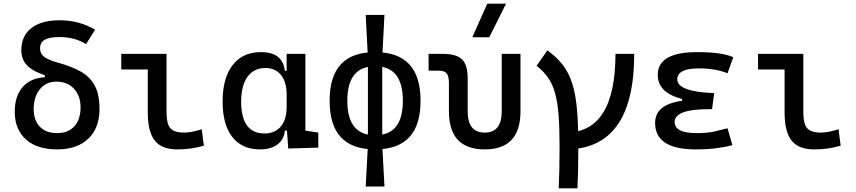

<svg xmlns="http://www.w3.org/2000/svg" viewBox="-20 -815 4728 1060"><path d="M294.4 9.8Q221.2 9.8 169.2 -14.9Q117.2 -39.6 89.4 -86.2Q61.5 -132.8 61.5 -198.2Q61.5 -284.2 104.7 -334Q147.9 -383.8 227.5 -388.7V-420.9L247.6 -393.6Q195.3 -408.7 162.1 -428.5Q128.9 -448.2 113.3 -475.1Q97.7 -502 97.7 -537.6Q97.7 -616.7 153.1 -659.9Q208.5 -703.1 309.6 -703.1Q417 -703.1 504.9 -650.9L455.1 -571.3Q393.1 -610.4 309.6 -610.4Q252.4 -610.4 226.8 -595.5Q201.2 -580.6 201.2 -547.4Q201.2 -519 223.6 -501.5Q246.1 -483.9 300.8 -468.8Q374 -448.7 425 -420.4Q476.1 -392.1 502.7 -343.3Q529.3 -294.4 529.3 -212.9Q529.3 -143.1 501.2 -93Q473.1 -43 420.7 -16.6Q368.2 9.8 294.4 9.8ZM295.4 -80.1Q356.4 -80.1 390.6 -117.7Q424.8 -155.3 424.8 -222.7Q424.8 -286.6 388.2 -325.4Q351.6 -364.3 291 -364.3Q234.9 -364.3 200.4 -322.8Q166 -281.2 166 -212.9Q166 -150.4 200.2 -115.2Q234.4 -80.1 295.4 -80.1Z M959 9.8Q872.6 9.8 834.2 -39.1Q795.9 -87.9 795.9 -195.3V-517.6H899.4V-200.2Q899.4 -159.2 906.7 -133.3Q914.1 -107.4 935.3 -95.2Q956.5 -83 998 -83Q1036.1 -83 1093.8 -101.6L1105.5 -10.7Q1067.9 0 1033.2 4.9Q998.5 9.8 959 9.8ZM649.4 -431.6V-517.6H804.7V-431.6Z M1415 9.8Q1316.9 9.8 1262.9 -58.3Q1209 -126.5 1209 -253.9Q1209 -384.3 1264.4 -455.8Q1319.8 -527.3 1420.9 -527.3Q1481 -527.3 1513.7 -501.7Q1546.4 -476.1 1552.7 -423.8H1592.8L1562.5 -293Q1562.5 -362.3 1531.5 -400.9Q1500.5 -439.5 1445.3 -439.5Q1381.3 -439.5 1346.4 -391.1Q1311.5 -342.8 1311.5 -253.9Q1311.5 -78.1 1440.4 -78.1Q1498 -78.1 1530.3 -116.7Q1562.5 -155.3 1562.5 -224.6V-252L1597.7 -93.8H1552.7Q1549.3 -59.6 1531.2 -36.4Q1513.2 -13.2 1483.6 -1.7Q1454.1 9.8 1415 9.8ZM1571.3 4.9 1562.5 -119.1V-239.3L1666 -210V-93.8L1737.3 -83V0ZM1562.5 -146.5V-517.6H1666V-175.8Z M2050.8 9.8Q1924.8 9.8 1862.3 -57.1Q1799.8 -124 1799.8 -258.8Q1799.8 -393.6 1862.3 -460.4Q1924.8 -527.3 2050.8 -527.3Q2176.8 -527.3 2239.3 -460.4Q2301.8 -393.6 2301.8 -258.8Q2301.8 -124 2239.3 -57.1Q2176.8 9.8 2050.8 9.8ZM1999 214.8 2011.2 -15.1H2090.3L2102.5 214.8ZM2050.8 -68.4Q2127.9 -68.4 2166 -115.7Q2204.1 -163.1 2204.1 -258.8Q2204.1 -354.5 2166 -401.9Q2127.9 -449.2 2050.8 -449.2Q1974.1 -449.2 1935.8 -401.9Q1897.5 -354.5 1897.5 -258.8Q1897.5 -163.1 1935.8 -115.7Q1974.1 -68.4 2050.8 -68.4ZM2011.2 -49.8V-475.1H2090.3V-49.8ZM2011.2 -497.1 1999 -732.4H2102.5L2090.3 -497.1Z M2656.2 9.8Q2458.5 9.8 2458.5 -200.2V-356.4Q2458.5 -394 2446.3 -409.4Q2434.1 -424.8 2403.8 -424.8H2346.2V-517.6H2423.3Q2500 -517.6 2531 -487.1Q2562 -456.5 2562 -380.9V-200.2Q2562 -83 2656.2 -83Q2750 -83 2750 -200.2V-517.6H2853.5V-200.2Q2853.5 9.8 2656.2 9.8ZM2587.4 -609.4 2670.4 -794.9H2773.9L2681.2 -609.4Z M3102.5 9.8V-83Q3377.9 -83 3377.9 -517.6H3481.4Q3481.4 9.8 3102.5 9.8ZM3064.5 224.6Q3066.9 176.8 3068.1 119.4Q3069.3 62 3069.3 -4.9Q3069.3 -108.9 3063.7 -181.2Q3058.1 -253.4 3043.9 -302.7Q3029.8 -352.1 3005.1 -387Q2980.5 -421.9 2942.4 -451.7L3002 -537.1Q3053.2 -500 3086.4 -457.3Q3119.6 -414.6 3138.7 -356Q3157.7 -297.4 3165.3 -212.4Q3172.9 -127.4 3172.9 -4.9Q3172.9 62 3171.6 119.4Q3170.4 176.8 3168 224.6Z M3821.3 9.8Q3596.7 9.8 3596.7 -136.7Q3596.7 -247.1 3773.4 -261.7L3922.9 -300.8L3911.1 -212.4H3895.5Q3704.6 -212.4 3704.6 -141.6Q3704.6 -80.1 3825.2 -80.1Q3885.7 -80.1 3925.5 -89.4Q3965.3 -98.6 3996.6 -106.9L4023.4 -13.7Q3984.4 -2.9 3933.3 3.4Q3882.3 9.8 3821.3 9.8ZM3746.1 -212.4V-268.6Q3611.3 -302.7 3611.3 -401.4Q3611.3 -527.3 3829.1 -527.3Q3967.3 -527.3 4028.3 -499L3996.6 -410.6Q3929.2 -437.5 3839.8 -437.5Q3719.2 -437.5 3719.2 -377Q3719.2 -308.6 3922.9 -300.8L3911.1 -212.4Z M4474.6 9.8Q4388.2 9.8 4349.9 -39.1Q4311.5 -87.9 4311.5 -195.3V-517.6H4415V-200.2Q4415 -159.2 4422.4 -133.3Q4429.7 -107.4 4450.9 -95.2Q4472.2 -83 4513.7 -83Q4551.8 -83 4609.4 -101.6L4621.1 -10.7Q4583.5 0 4548.8 4.9Q4514.2 9.8 4474.6 9.8ZM4165 -431.6V-517.6H4320.3V-431.6Z"/></svg>

Font: Cascadia Mono PL
Style: Regular
Weight: 400
Monospace: yes
Designer: Aaron Bell
Foundry: Saja Typeworks
Version: Version 2102.003